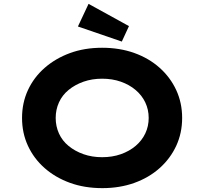

<svg xmlns="http://www.w3.org/2000/svg" viewBox="-20 -963 1057 993"><path d="M509 10Q417 10 341.5 -17.5Q266 -45 210.5 -94Q155 -143 124.5 -209Q94 -275 94 -353Q94 -431 124.5 -497Q155 -563 211 -612Q267 -661 342 -688.5Q417 -716 508 -716Q599 -716 674.5 -689Q750 -662 805.5 -612.5Q861 -563 891.5 -497Q922 -431 922 -353Q922 -275 891.5 -209Q861 -143 805.5 -93.5Q750 -44 674.5 -17Q599 10 509 10ZM508 -150Q561 -150 605 -165.5Q649 -181 681.5 -208.5Q714 -236 731.5 -273Q749 -310 749 -353Q749 -396 731.5 -433Q714 -470 681.5 -497.5Q649 -525 605 -540.5Q561 -556 508 -556Q456 -556 412 -540.5Q368 -525 335 -498Q302 -471 285 -433.5Q268 -396 268 -353Q268 -310 285 -272.5Q302 -235 335 -208Q368 -181 412 -165.5Q456 -150 508 -150ZM610 -748 383 -826 438 -943 647 -828Z"/></svg>

Font: Lexend Mega
Style: Bold
Weight: 700
Version: Version 1.007